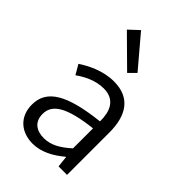

<svg xmlns="http://www.w3.org/2000/svg" viewBox="-256 -961 1071 1071"><g transform="rotate(45 279.5 -425.0)"><path d="M217 13C285 13 347 -22 399 -66H402L409 0H476V-335C476 -465 424 -554 293 -554C206 -554 130 -514 83 -483L116 -426C157 -455 215 -486 280 -486C373 -486 396 -414 395 -341C163 -315 60 -257 60 -139C60 -41 128 13 217 13ZM239 -53C184 -53 139 -79 139 -144C139 -218 204 -264 395 -286V-128C340 -79 294 -53 239 -53ZM311 -639 352 -680 197 -863 139 -809Z"/></g></svg>

Font: Genne Gothic Normal
Style: Regular
Weight: 350
Designer: Ryoko NISHIZUKA (kana & ideographs); Paul D. Hunt (Latin, Greek & Cyrillic); Wenlong ZHANG (bopomofo); Sandoll Communica
Foundry: Adobe Systems Incorporated
Version: Version 1.004;PS 1.004;hotconv 16.6.51;makeotf.lib2.5.65220